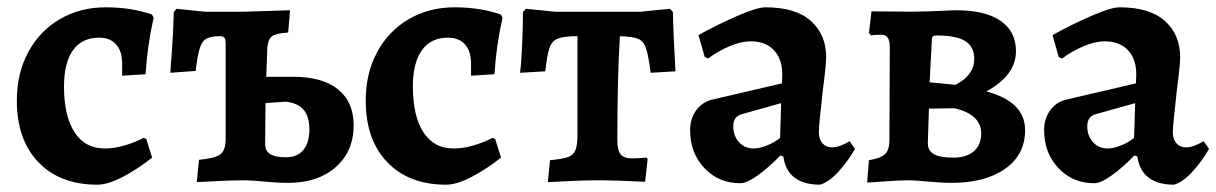

<svg xmlns="http://www.w3.org/2000/svg" viewBox="-20 -493 3326 525"><path d="M26 -218Q26 -292 57 -350Q88 -408 143.5 -440.5Q199 -473 269 -473Q340 -473 396 -453L400 -444Q383 -369 378 -290L314 -286V-319Q314 -353 297.5 -371.5Q281 -390 251 -390Q204 -390 179.5 -355.5Q155 -321 155 -257Q155 -175 184 -131Q213 -87 266 -87Q293 -87 321.5 -95.5Q350 -104 373 -116L380 -113L396 -62Q357 -31 316 -9.5Q275 12 246 12Q144 12 85 -49.5Q26 -111 26 -218Z M709 4Q667 0 648 0Q603 0 518 5L524 -56Q568 -60 582.5 -71Q597 -82 597 -113V-372Q597 -385 594 -389.5Q591 -394 581 -394Q556 -394 544 -387Q532 -380 526 -360.5Q520 -341 515 -299L446 -294L447 -315Q454 -397 455 -460L463 -469L540 -461H647L773 -465L768 -404Q735 -402 724 -394Q713 -386 711 -363L708 -283H782Q862 -283 904.5 -248.5Q947 -214 947 -150Q947 -79 898 -36Q849 7 769 7Q749 7 734 6Q719 5 709 4ZM826 -139Q826 -174 810.5 -192.5Q795 -211 762 -215L706 -211L705 -102Q704 -82 717.5 -72.5Q731 -63 762 -63Q793 -63 809.5 -83Q826 -103 826 -139Z M980 -218Q980 -292 1011 -350Q1042 -408 1097.5 -440.5Q1153 -473 1223 -473Q1294 -473 1350 -453L1354 -444Q1337 -369 1332 -290L1268 -286V-319Q1268 -353 1251.5 -371.5Q1235 -390 1205 -390Q1158 -390 1133.5 -355.5Q1109 -321 1109 -257Q1109 -175 1138 -131Q1167 -87 1220 -87Q1247 -87 1275.5 -95.5Q1304 -104 1327 -116L1334 -113L1350 -62Q1311 -31 1270 -9.5Q1229 12 1200 12Q1098 12 1039 -49.5Q980 -111 980 -218Z M1484 -55Q1518 -58 1533 -63.5Q1548 -69 1553.5 -82.5Q1559 -96 1559 -125V-394Q1522 -394 1505.5 -387.5Q1489 -381 1482.5 -362Q1476 -343 1471 -298L1402 -294Q1405 -314 1407.5 -366.5Q1410 -419 1410 -460L1418 -469L1497 -461H1732L1812 -469L1820 -460Q1821 -402 1827 -298L1759 -294Q1753 -342 1746.5 -361Q1740 -380 1725.5 -386.5Q1711 -393 1675 -394Q1668 -282 1668 -109Q1668 -82 1677 -71Q1686 -60 1708 -60Q1724 -60 1734 -61Q1744 -62 1748 -62L1751 -58L1744 4Q1668 0 1610 0Q1568 0 1478 5Z M2122 -65 2114 -68Q2082 -35 2052 -13.5Q2022 8 2004 8Q1945 8 1906 -33.5Q1867 -75 1867 -137Q1867 -168 1883 -190.5Q1899 -213 1925 -220L2118 -265L2119 -289Q2119 -332 2096 -356Q2073 -380 2033 -380Q2006 -380 1974.5 -366.5Q1943 -353 1916 -333L1907 -337L1890 -397Q1940 -425 1995 -449Q2050 -473 2073 -473Q2156 -473 2197.5 -435.5Q2239 -398 2239 -337Q2239 -315 2230 -247Q2219 -150 2219 -131Q2219 -112 2229 -101Q2239 -90 2255 -90Q2267 -90 2280.5 -95.5Q2294 -101 2303 -107L2318 -86Q2300 -54 2273.5 -24.5Q2247 5 2222 12Q2178 12 2152.5 -7.5Q2127 -27 2122 -65ZM2113 -116 2116 -211 2009 -181Q1985 -175 1985 -148Q1985 -122 2000.5 -104.5Q2016 -87 2041 -87Q2056 -87 2076.5 -95Q2097 -103 2113 -116Z M2351 6 2356 -55Q2388 -60 2400 -71.5Q2412 -83 2412 -110L2413 -363Q2413 -382 2407.5 -390Q2402 -398 2389 -398Q2370 -398 2362 -396L2356 -403L2363 -462L2473 -461Q2506 -461 2594 -465Q2674 -465 2716 -436Q2758 -407 2758 -353Q2758 -287 2677 -243Q2783 -215 2783 -137Q2783 -70 2728.5 -31.5Q2674 7 2582 7Q2567 7 2552 6Q2537 5 2524 4Q2480 0 2466 0Q2438 0 2398.5 3Q2359 6 2351 6ZM2593 -261Q2595 -262 2608.5 -270.5Q2622 -279 2633 -295Q2644 -311 2644 -332Q2644 -365 2619.5 -380.5Q2595 -396 2542 -396Q2534 -396 2531 -393.5Q2528 -391 2528 -384L2522 -268ZM2517 -102Q2517 -81 2533.5 -71.5Q2550 -62 2587 -62Q2623 -62 2643 -79.5Q2663 -97 2663 -128Q2663 -180 2590 -197L2520 -196Z M3090 -65 3082 -68Q3050 -35 3020 -13.5Q2990 8 2972 8Q2913 8 2874 -33.5Q2835 -75 2835 -137Q2835 -168 2851 -190.5Q2867 -213 2893 -220L3086 -265L3087 -289Q3087 -332 3064 -356Q3041 -380 3001 -380Q2974 -380 2942.5 -366.5Q2911 -353 2884 -333L2875 -337L2858 -397Q2908 -425 2963 -449Q3018 -473 3041 -473Q3124 -473 3165.5 -435.5Q3207 -398 3207 -337Q3207 -315 3198 -247Q3187 -150 3187 -131Q3187 -112 3197 -101Q3207 -90 3223 -90Q3235 -90 3248.5 -95.5Q3262 -101 3271 -107L3286 -86Q3268 -54 3241.5 -24.5Q3215 5 3190 12Q3146 12 3120.5 -7.5Q3095 -27 3090 -65ZM3081 -116 3084 -211 2977 -181Q2953 -175 2953 -148Q2953 -122 2968.5 -104.5Q2984 -87 3009 -87Q3024 -87 3044.5 -95Q3065 -103 3081 -116Z"/></svg>

Font: Alegreya
Style: Bold
Weight: 700
Designer: Juan Pablo del Peral
Foundry: Huerta Tipografica
Version: Version 2.008; ttfautohint (v1.8)